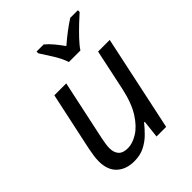

<svg xmlns="http://www.w3.org/2000/svg" viewBox="-218 -885 1015 1015"><g transform="rotate(-45 289.5 -378.0)"><path d="M189 10Q128 10 91.5 -24Q55 -58 55 -123Q55 -146 58.5 -166.5Q62 -187 66 -209L136 -536H225L153 -199Q144 -156 144 -132Q144 -100 160.5 -81.5Q177 -63 214 -63Q248 -63 287.5 -87Q327 -111 361 -164Q395 -217 414 -305L463 -536H550L436 0H364L375 -99H370Q351 -75 325.5 -49.5Q300 -24 266.5 -7Q233 10 189 10ZM315 -606Q302 -644 277 -684Q252 -724 233 -753V-766H286Q306 -750 326 -726Q346 -702 365 -675Q396 -702 427 -725.5Q458 -749 485 -766H542V-753Q525 -738 497 -711.5Q469 -685 442.5 -657Q416 -629 401 -606Z"/></g></svg>

Font: Noto Sans
Style: Italic
Weight: 400
Italic angle: -12°
Designer: Monotype Design Team
Foundry: Monotype Imaging Inc.
Version: Version 2.013; ttfautohint (v1.8.4.7-5d5b)